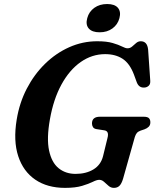

<svg xmlns="http://www.w3.org/2000/svg" viewBox="-20 -919 767 954"><path d="M463 -714Q510.5 -714 540 -705.2Q569.5 -696.5 586.5 -687.8Q603.5 -679 613.5 -679Q626.5 -679 636.5 -687.8Q646.5 -696.5 656.5 -705.2Q666.5 -714 679.5 -714Q712 -714 716 -672L726.5 -519Q728 -501.5 719.2 -493.2Q710.5 -485 698.5 -484Q671 -481.5 660 -509L645.5 -548.5Q624.5 -604 589 -627Q553.5 -650 502.5 -650Q437 -650 381 -610.8Q325 -571.5 285.2 -498.8Q245.5 -426 228 -326Q211 -231 223.8 -171.2Q236.5 -111.5 271.2 -83.2Q306 -55 355.5 -55Q407.5 -55 444.2 -77.2Q481 -99.5 492 -143L514 -233Q523.5 -268 498 -271.5L459 -277.5Q447 -279.5 442 -287.5Q437 -295.5 437 -305.5Q437 -339 477 -339H693.5Q714 -339 720.8 -331Q727.5 -323 727 -310Q727 -297.5 718.8 -289.2Q710.5 -281 698 -276.5L678.5 -270Q666 -265.5 660 -258.2Q654 -251 650 -238.5L591.5 -31Q584 -6 573.5 4.2Q563 14.5 546 14.5Q531 14.5 519.5 4.5Q508 -5.5 497 -15.5Q486 -25.5 473 -25.5Q461 -25.5 441 -15.5Q421 -5.5 387.8 4.5Q354.5 14.5 303 14.5Q215.5 14.5 155.5 -26.2Q95.5 -67 70.5 -143.2Q45.5 -219.5 63 -325Q76.5 -408 113.2 -478.8Q150 -549.5 204 -602.2Q258 -655 324.2 -684.5Q390.5 -714 463 -714ZM475 -758.5Q437.5 -758.5 421 -777.5Q404.5 -796.5 413.5 -829Q422 -861 448.5 -880Q475 -899 512.5 -899Q550 -899 566 -880Q582 -861 573.5 -829Q565 -797 538.8 -777.8Q512.5 -758.5 475 -758.5Z"/></svg>

Font: Fraunces 9pt S050 SemiBold
Style: Italic
Weight: 600
Italic angle: -16°
Version: Version 1.000; ttfautohint (v1.8.3)